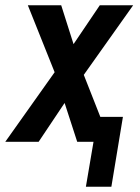

<svg xmlns="http://www.w3.org/2000/svg" viewBox="-39 -540 534 731"><path d="M288 171 317 0H255L207 -148L108 0H-19L169 -265L67 -520H194L241 -372L341 -520H468L280 -255L343 -95H429L385 171Z"/></svg>

Font: Iosevka QP
Style: Bold Italic
Weight: 700
Italic angle: -9°
Designer: Belleve Invis
Foundry: Belleve Invis
Version: Version 20.0.0; ttfautohint (v1.8.4)